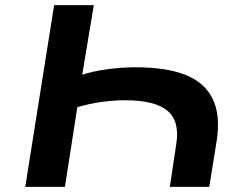

<svg xmlns="http://www.w3.org/2000/svg" viewBox="-20 -725 946 745"><path d="M78 0 190 -705H344L299 -435Q337 -448 394 -456Q451 -464 506 -464Q625 -464 699.5 -434.5Q774 -405 805 -342Q836 -279 821 -180L792 0H639L664 -166Q678 -255 629.5 -295.5Q581 -336 465 -336Q422 -336 374.5 -329.5Q327 -323 280 -309L232 0Z"/></svg>

Font: Nunito Sans 7pt Expanded
Style: Bold Italic
Weight: 700
Width: 7
Italic angle: -9°
Designer: Vernon Adams
Foundry: Vernon Adams
Version: Version 3.101;gftools[0.9.27]